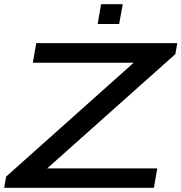

<svg xmlns="http://www.w3.org/2000/svg" viewBox="-21 -892 862 912"><path d="M-1 0 8 -53 614 -594H135L151 -687H821L812 -635L203 -92H726L710 0ZM443 -778 459 -872H562L545 -778Z"/></svg>

Font: Archivo Expanded
Style: Italic
Weight: 400
Width: 7
Italic angle: -10°
Designer: Hector Gatti
Foundry: Omnibus-Type
Version: Version 2.001